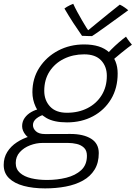

<svg xmlns="http://www.w3.org/2000/svg" viewBox="-83 -768 732 1037"><path d="M279 -107Q208.5 -107 167.5 -130.8Q126.5 -154.5 109.2 -192Q92 -229.5 92 -270Q92 -345 130 -403.2Q168 -461.5 231.2 -494.8Q294.5 -528 371 -528Q460.5 -528 506.5 -485.5Q552.5 -443 552.5 -371Q552.5 -292 516.8 -232.5Q481 -173 419.2 -140Q357.5 -107 279 -107ZM160.5 249.5Q95.5 249.5 45 236Q-5.5 222.5 -34.2 194.5Q-63 166.5 -63 123Q-63 83.5 -43.8 52.8Q-24.5 22 7.8 0.8Q40 -20.5 79.2 -32Q118.5 -43.5 159.5 -44Q190.5 -44 228 -44.2Q265.5 -44.5 297.5 -44.5Q367.5 -44.5 409 -18.8Q450.5 7 450.5 59Q450.5 111.5 427.8 148.2Q405 185 365 207.2Q325 229.5 272.5 239.5Q220 249.5 160.5 249.5ZM171.5 204Q226 204 275.2 191.8Q324.5 179.5 355.5 151Q386.5 122.5 386.5 73.5Q386.5 45 370.8 30Q355 15 331.8 9.5Q308.5 4 284 4Q249 4 214.2 4Q179.5 4 146.5 4Q113 4 79.5 16.8Q46 29.5 24 53.8Q2 78 2 112.5Q2 145.5 25 165.8Q48 186 86.2 195Q124.5 204 171.5 204ZM115.5 -9Q75 -15.5 55.8 -38.8Q36.5 -62 36.5 -86.5Q36.5 -111.5 50.2 -131Q64 -150.5 86.5 -163.2Q109 -176 134.5 -180.5L165.5 -152.5Q133.5 -144 114.2 -128.5Q95 -113 95 -92.5Q95 -73.5 111.2 -58.8Q127.5 -44 159.5 -44ZM278.5 -159Q341 -159 389.8 -184Q438.5 -209 466.2 -254Q494 -299 494 -358.5Q494 -409 463.2 -441.8Q432.5 -474.5 371.5 -474.5Q311 -474.5 262 -450.2Q213 -426 184.5 -381.8Q156 -337.5 156 -277.5Q156 -226.5 187.2 -192.8Q218.5 -159 278.5 -159ZM513 -430.5 482.5 -459.5Q496.5 -479 517.2 -500Q538 -521 559.5 -539.5Q581 -558 597.5 -570Q600.5 -565 606.5 -556.2Q612.5 -547.5 619.2 -539.2Q626 -531 629.5 -526.5Q622.5 -522 606.8 -509.8Q591 -497.5 572 -482.2Q553 -467 536.8 -452.8Q520.5 -438.5 513 -430.5ZM564 -743Q571 -740 577.8 -735.8Q584.5 -731.5 591 -727.2Q597.5 -723 602.2 -719Q607 -715 609.5 -712.5Q569 -683 536.5 -659.5Q504 -636 479.8 -618.5Q455.5 -601 439 -589.8Q422.5 -578.5 414 -573Q405.5 -573 395.5 -573.2Q385.5 -573.5 376.2 -574Q367 -574.5 360 -574.5Q336.5 -608 313 -644Q289.5 -680 265 -722Q270.5 -726.5 278.2 -731Q286 -735.5 295 -740Q304 -744.5 312.5 -747.5Q321.5 -727.5 334.2 -704Q347 -680.5 359.8 -658.5Q372.5 -636.5 382.2 -621Q392 -605.5 396 -601.5H389.5Q406.5 -615.5 437.8 -641.2Q469 -667 503.5 -694.8Q538 -722.5 564 -743Z"/></svg>

Font: Grandstander Thin ExtraLight
Style: Italic
Weight: 250
Italic angle: -15°
Version: Version 1.200